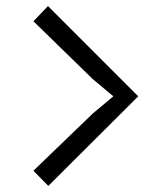

<svg xmlns="http://www.w3.org/2000/svg" viewBox="-20 -722 530 632"><path d="M435 -405 139 -110 90 -160 285 -348 352 -404V-406L285 -462L90 -652L138 -702Z"/></svg>

Font: TypoPRO Sinkin Sans
Style: 300 Light
Weight: 300
Designer: Keith Bates
Foundry: K-Type
Version: Sinkin Sans (version 1.0)  by Keith Bates   •   © 2014   www